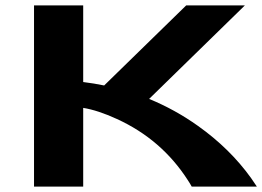

<svg xmlns="http://www.w3.org/2000/svg" viewBox="-20 -691 971 711"><path d="M532.2 -324.7Q628.4 -285.2 713.4 -224.6Q831.5 -140.6 909.7 -31.7L931.2 0H689.9Q683.6 -11.7 675.8 -23.4Q578.6 -174.8 412.6 -250.5Q342.3 -282.7 288.1 -291.5V0H106V-670.9H288.1V-387.2Q328.1 -382.3 365.7 -374.5L669.4 -670.9H886.7Z"/></svg>

Font: REH Gaming
Style: Gaming
Weight: 700
Designer: Astigmatic (AOETI)
Foundry: Astigmatic (AOETI)
Version: Version 1.001 2011